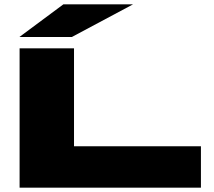

<svg xmlns="http://www.w3.org/2000/svg" viewBox="-20 -862 983 882"><path d="M320 -640V-190H903V0H70V-640ZM69 -692 271 -842H591L310 -692Z"/></svg>

Font: Syne ExtraBold
Style: Regular
Weight: 800
Designer: Lucas Descroix
Foundry: Bonjour Monde
Version: Version 2.200; ttfautohint (v1.8.4)